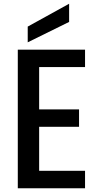

<svg xmlns="http://www.w3.org/2000/svg" viewBox="-20 -1005 539 1025"><path d="M434 -647V-740H75V0H434V-93H189V-328H402V-421H189V-647ZM128 -779 349 -888V-985L128 -863Z"/></svg>

Font: Malmofest Medium
Style: Regular
Weight: 500
Designer: Jonny Pinhorn (Poppins), Kolossal
Version: Version 1.004;Glyphs 3.1.2 (3151)